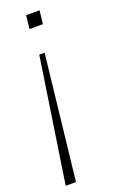

<svg xmlns="http://www.w3.org/2000/svg" viewBox="-144 -568 489 806"><g transform="rotate(-20 100.0 -165.0)"><path d="M46.9 200.2H1L85 -355H108.9ZM149.9 -529.8 143.1 -470.2H83L89.8 -529.8Z"/></g></svg>

Font: Cooper Hewitt
Style: Light Italic
Weight: 704
Designer: Village Type and Design LLC
Foundry: Cooper Hewitt Smithsonian Design Museum
Version: 1.000